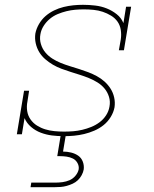

<svg xmlns="http://www.w3.org/2000/svg" viewBox="-20 -558 640 798"><path d="M245 8Q220 8 196 5Q172 2 149.5 -6.5Q127 -15 109 -30.5Q91 -46 82 -67L71 0H50L80 -181H101L94 -136Q90 -116 93 -96.5Q96 -77 107 -61.5Q118 -46 134 -36Q150 -26 168 -20.5Q186 -15 206 -13Q226 -11 246 -11Q265 -11 284 -12.5Q303 -14 322 -18.5Q341 -23 359.5 -30.5Q378 -38 394 -50Q410 -62 421 -79Q432 -96 435 -115Q439 -136 433 -155.5Q427 -175 414.5 -190Q402 -205 385 -215.5Q368 -226 349.5 -233.5Q331 -241 312 -247Q293 -253 274 -259Q255 -265 236 -272Q217 -279 200 -289Q183 -299 168 -312Q153 -325 143 -341.5Q133 -358 128.5 -378Q124 -398 127 -419Q131 -439 142 -458Q153 -477 169 -491Q185 -505 204.5 -514.5Q224 -524 244.5 -529Q265 -534 285 -536Q305 -538 325 -538Q350 -538 375.5 -535Q401 -532 423.5 -523Q446 -514 465 -499Q484 -484 493 -462L504 -530H525L495 -349H474L482 -394Q485 -414 482 -433.5Q479 -453 468.5 -468Q458 -483 441.5 -493Q425 -503 407 -509Q389 -515 369 -517Q349 -519 329 -519Q311 -519 293 -517.5Q275 -516 256.5 -511.5Q238 -507 220 -499.5Q202 -492 187 -479.5Q172 -467 161.5 -450.5Q151 -434 148 -416Q144 -395 150 -375Q156 -355 168.5 -340Q181 -325 197.5 -314.5Q214 -304 232.5 -296.5Q251 -289 270.5 -283Q290 -277 309 -271Q328 -265 346.5 -258Q365 -251 382.5 -241.5Q400 -232 414.5 -219Q429 -206 439.5 -189.5Q450 -173 454.5 -153Q459 -133 456 -112Q452 -91 440 -71.5Q428 -52 410.5 -38Q393 -24 372 -15Q351 -6 330 -1Q309 4 288 6Q267 8 245 8ZM107 220 110 201H210Q225 201 240 199Q255 197 269 191Q283 185 293.5 172.5Q304 160 307 146Q309 132 302 119.5Q295 107 283 101Q271 95 257 93Q243 91 229 91H218L233 0H254L242 72Q259 72 275.5 76Q292 80 305 89Q318 98 324 113.5Q330 129 328 146Q326 158 319.5 170Q313 182 303.5 191Q294 200 282 205.5Q270 211 257.5 214.5Q245 218 232.5 219Q220 220 207 220Z"/></svg>

Font: Iosevka Curly Slab ThExObl
Style: Regular
Weight: 100
Width: 7
Italic angle: -9°
Monospace: yes
Designer: Belleve Invis
Foundry: Belleve Invis
Version: Version 11.1.0; ttfautohint (v1.8.3)